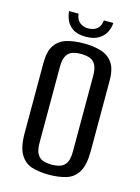

<svg xmlns="http://www.w3.org/2000/svg" viewBox="-113 -786 629 863"><g transform="rotate(15 202.0 -355.0)"><path d="M201 12Q156 12 122 1.5Q88 -9 68 -42Q48 -75 48 -141V-467Q48 -522 68 -550.5Q88 -579 122.5 -589Q157 -599 202 -599Q247 -599 281.5 -588.5Q316 -578 336 -550Q356 -522 356 -467V-141Q356 -74 336 -41.5Q316 -9 281 1.5Q246 12 201 12ZM201 -35Q224 -35 241.5 -41Q259 -47 269 -64.5Q279 -82 279 -117V-469Q279 -503 269 -520.5Q259 -538 241.5 -544Q224 -550 201 -550Q178 -550 161 -544Q144 -538 134 -520.5Q124 -503 124 -469V-117Q124 -82 134 -64.5Q144 -47 161 -41Q178 -35 201 -35ZM201 -630Q161 -630 139 -645.5Q117 -661 108.5 -682.5Q100 -704 99 -722H143Q146 -695 162.5 -682Q179 -669 201 -669Q226 -669 242 -681.5Q258 -694 261 -722H305Q304 -700 293.5 -679Q283 -658 260.5 -644Q238 -630 201 -630Z"/></g></svg>

Font: Alumni Sans Thin Medium
Style: Regular
Weight: 500
Version: Version 1.018